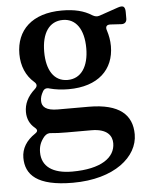

<svg xmlns="http://www.w3.org/2000/svg" viewBox="-56 -597 706 909"><g transform="rotate(-5 297.0 -142.5)"><path d="M254 266C452 266 565 169 565 63C565 -29 506 -86 359 -86H213C157 -86 137 -105 137 -133C137 -149 141 -161 150 -177C157 -190 169 -193 183 -188C209 -181 239 -177 272 -177C413 -177 489 -252 489 -363C489 -390 484 -415 477 -437C470 -456 477 -466 496 -465L547 -462C563 -461 573 -470 573 -486V-518C573 -531 570 -539 565 -543C559 -547 550 -546 538 -542L448 -511C436 -507 426 -509 414 -516C377 -540 331 -551 272 -551C130 -551 54 -476 54 -363C54 -306 75 -258 112 -226C125 -215 126 -204 113 -192C76 -159 61 -124 61 -87C61 -54 74 -28 96 -10C109 1 110 9 95 19C53 47 30 84 30 128C30 208 83 266 254 266ZM111 109C111 80 119 59 138 36C149 24 160 21 173 23C192 25 213 26 246 26H362C438 26 460 61 460 96C460 164 393 213 255 213C162 213 111 176 111 109ZM172 -363C172 -452 208 -506 273 -506C335 -506 372 -453 372 -363C372 -277 336 -221 271 -221C206 -221 172 -277 172 -363Z"/></g></svg>

Font: 寒蝉锦书宋Pro Soft
Style: Regular
Weight: 700
Designer: 寒蝉锦书宋{Warren} 思源宋体{Ryoko NISHIZUKA 西塚涼子 (kana & ideographs); Frank Grießhammer (Latin, Greek & Cyrillic); Wenlong ZHANG 
Foundry: Adobe & ChillType
Version: Version 2.000;Glyphs 3.1.1 (3135)